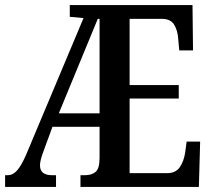

<svg xmlns="http://www.w3.org/2000/svg" viewBox="-20 -734 833 754"><path d="M0 0V-46H10Q31 -46 47.5 -65Q64 -84 82 -125L308 -663L254 -668V-714H736L738 -536H684L680 -580Q678 -614 664 -637Q650 -660 615 -660H489V-400H682V-347H489V-54H636Q670 -54 686 -77.5Q702 -101 707 -134L713 -178H766L761 0H296V-46H314Q340 -46 355.5 -59Q371 -72 371 -114V-236H186L150 -138Q137 -103 137 -85Q137 -46 184 -46H200V0ZM211 -289H371V-660H364Z"/></svg>

Font: Noto Serif Bengali ExtraCondensed SemiBold
Style: Regular
Weight: 600
Width: 2
Designer: Juan Bruce, Universal Thirst, Indian Type Foundry and the Monotype Design Team.
Foundry: Monotype Imaging Inc.
Version: Version 2.003; ttfautohint (v1.8.4.7-5d5b)